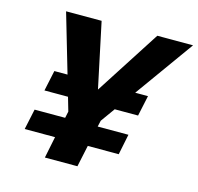

<svg xmlns="http://www.w3.org/2000/svg" viewBox="-104 -820 958 929"><g transform="rotate(15 375.5 -355.0)"><path d="M540 -416H604L582 -313H465L414 -242L407 -211H561L540 -108H385L362 0H199L221 -108H69L91 -211H244L251 -244L231 -313H113L135 -416H201L115 -710H293L362 -384L572 -710H751Z"/></g></svg>

Font: Raleway Thin ExtraBold
Style: Italic
Weight: 800
Italic angle: -12°
Version: Version 4.026